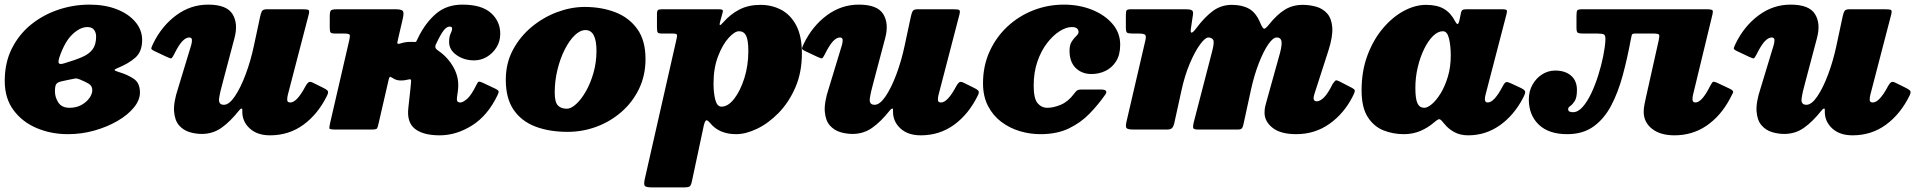

<svg xmlns="http://www.w3.org/2000/svg" viewBox="-32 -560 8308 830"><path d="M-11.5 -210Q-11.5 -289 19.2 -350.2Q50 -411.5 102.2 -453.8Q154.5 -496 220 -518Q285.5 -540 355 -540Q421.5 -540 472.8 -520Q524 -500 553.2 -465.2Q582.5 -430.5 582.5 -387Q582.5 -337.5 553.8 -311.5Q525 -285.5 474.5 -265Q462 -260 463.5 -256.8Q465 -253.5 483.5 -248Q519 -237.5 546 -219.5Q573 -201.5 573 -160Q573 -127.5 547 -95.5Q521 -63.5 476.5 -37.5Q432 -11.5 376.5 4.2Q321 20 261.5 20Q189 20 126.8 -6.2Q64.5 -32.5 26.5 -83.8Q-11.5 -135 -11.5 -210ZM243 -285.5Q291 -299.5 322.2 -313Q353.5 -326.5 368.5 -347Q383.5 -367.5 383.5 -402Q383.5 -418.5 374.8 -430.8Q366 -443 345.5 -443Q314.5 -443 281.5 -412Q248.5 -381 225.5 -314.5Q219 -295 221.8 -287.8Q224.5 -280.5 243 -285.5ZM284.5 -219Q272 -216.5 258.5 -213.8Q245 -211 234.5 -208.5Q217.5 -205 211.5 -197Q205.5 -189 205.5 -165Q205.5 -139.5 220.2 -116.8Q235 -94 269 -94Q297.5 -94 319.8 -106.2Q342 -118.5 354.5 -136.2Q367 -154 367 -170Q367 -189 351.2 -198.2Q335.5 -207.5 312 -217Q304.5 -220 299.8 -220.8Q295 -221.5 284.5 -219Z M630 -371.5Q667 -447.5 729.5 -493.8Q792 -540 867.5 -540Q948 -540 973.2 -499Q998.5 -458 981.5 -395L932.5 -210Q919 -162 915.2 -134.5Q911.5 -107 936 -107Q958.5 -107 983.2 -143.5Q1008 -180 1030 -238.8Q1052 -297.5 1066 -364L1092.5 -488Q1095.5 -502.5 1100 -511.2Q1104.5 -520 1122 -520H1273Q1295 -520 1301 -517.2Q1307 -514.5 1302.5 -497L1212.5 -151Q1209.5 -140 1209.5 -128.5Q1209.5 -117 1223 -117Q1251.5 -117 1288.5 -187Q1294 -197.5 1300.5 -203.2Q1307 -209 1319.5 -203L1363 -181.5Q1377.5 -175 1383.5 -168.8Q1389.5 -162.5 1382.5 -148Q1343 -67 1280 -21Q1217 25 1135.5 25Q1080.5 25 1048.2 -4.2Q1016 -33.5 1015.5 -75V-85Q1015.5 -91.5 1011.5 -90.8Q1007.5 -90 1001 -82Q963.5 -34.5 925.8 -7.8Q888 19 840.5 19Q813.5 19 787 11Q760.5 3 742 -18.2Q723.5 -39.5 720.5 -78.2Q717.5 -117 738 -179L794.5 -365Q798 -376.5 797.8 -387.2Q797.5 -398 785.5 -398Q772 -398 756.2 -381.8Q740.5 -365.5 720 -324Q712.5 -309.5 708.8 -308Q705 -306.5 689 -314L635 -339.5Q620.5 -346.5 622 -352Q623.5 -357.5 630 -371.5Z M2118.5 -148Q2076.5 -60.5 2008.8 -17.8Q1941 25 1868.5 25Q1797 25 1761.2 -3.5Q1725.5 -32 1733.5 -96L1740.5 -160Q1742 -171.5 1743 -183.5Q1744 -195.5 1745 -207Q1746 -215.5 1742.5 -216.8Q1739 -218 1729.5 -215.5Q1717 -212 1700.5 -212Q1680.5 -212 1665 -223Q1655.5 -229.5 1653 -227.2Q1650.5 -225 1648.5 -217L1604.5 -26Q1601 -10 1598 -5Q1595 0 1574.5 0H1417.5Q1392.5 0 1391.8 -5.2Q1391 -10.5 1395.5 -30L1478 -387Q1482 -404.5 1479.5 -409.8Q1477 -415 1453.5 -415H1417.5Q1401.5 -415 1397.5 -419.2Q1393.5 -423.5 1393.5 -439V-489Q1393.5 -511 1399.2 -515.5Q1405 -520 1426.5 -520H1677.5Q1701.5 -520 1708.5 -513.5Q1715.5 -507 1709.5 -481L1688.5 -390Q1686.5 -382.5 1685.5 -375Q1684.5 -367.5 1700.5 -372.5Q1719.5 -379 1744.5 -379Q1748 -379 1751.2 -379Q1754.5 -379 1758 -378.5Q1765.5 -378 1767 -380Q1768.5 -382 1771 -387.5Q1774 -393.5 1775.5 -397Q1807 -461.5 1853 -500.8Q1899 -540 1966.5 -540Q2050 -540 2090.2 -504Q2130.5 -468 2130.5 -414Q2130.5 -382 2114.8 -356Q2099 -330 2073.2 -314.5Q2047.5 -299 2017.5 -299Q1974 -299 1941.8 -321.8Q1909.5 -344.5 1909.5 -378Q1909.5 -402 1916 -415Q1922.5 -428 1922.5 -436Q1922.5 -442 1919 -443.5Q1915.5 -445 1911.5 -445Q1899.5 -445 1887 -429.8Q1874.5 -414.5 1855.5 -375Q1855 -373 1853.8 -371.2Q1852.5 -369.5 1851.5 -367Q1849 -361 1850.2 -354.8Q1851.5 -348.5 1862.5 -341Q1905 -312 1929.8 -266.5Q1954.5 -221 1947.5 -168L1943.5 -139Q1942 -128.5 1944.8 -122.8Q1947.5 -117 1958.5 -117Q1969 -117 1987.2 -132.5Q2005.5 -148 2029 -196Q2033.5 -205.5 2037.8 -206.8Q2042 -208 2054.5 -202.5L2111.5 -175.5Q2121.5 -170.5 2123.2 -165.8Q2125 -161 2118.5 -148Z M2154.5 -215Q2154.5 -286.5 2185.2 -344.2Q2216 -402 2266.5 -443.8Q2317 -485.5 2377 -507.8Q2437 -530 2495.5 -530Q2568.5 -530 2628 -507Q2687.5 -484 2723 -434.5Q2758.5 -385 2758.5 -305Q2758.5 -234 2730.5 -176Q2702.5 -118 2654.5 -76.2Q2606.5 -34.5 2546.5 -12.2Q2486.5 10 2422 10Q2342.5 10 2282.2 -13Q2222 -36 2188.2 -85.5Q2154.5 -135 2154.5 -215ZM2366 -160Q2366 -119.5 2379.2 -104.8Q2392.5 -90 2418.5 -90Q2436.5 -90 2458.5 -110Q2480.5 -130 2500.5 -164.8Q2520.5 -199.5 2533.5 -244.8Q2546.5 -290 2546.5 -340Q2546.5 -430 2499 -430Q2475.5 -430 2452 -407Q2428.5 -384 2409 -345.2Q2389.5 -306.5 2377.8 -258.5Q2366 -210.5 2366 -160Z M2831 -520H3074Q3085.5 -520 3090.2 -517.8Q3095 -515.5 3091.5 -504L3082 -470Q3077.5 -454.5 3079.8 -451.8Q3082 -449 3096.5 -465.5Q3126 -499 3164.8 -519Q3203.5 -539 3256 -539Q3304 -539 3344.8 -517.8Q3385.5 -496.5 3410 -450.2Q3434.5 -404 3434.5 -329Q3434.5 -246.5 3406.2 -181.8Q3378 -117 3334 -72Q3290 -27 3241 -3.5Q3192 20 3150.5 20Q3076.5 20 3037.5 -28.5Q3025 -43.5 3019.8 -39Q3014.5 -34.5 3011 -20L2959 224Q2955.5 240.5 2950 245.2Q2944.5 250 2925.5 250H2785Q2757.5 250 2754.2 241.5Q2751 233 2755.5 213L2893 -393Q2896 -406 2894 -410.5Q2892 -415 2875 -415H2831Q2814.5 -415 2811.2 -419.8Q2808 -424.5 2808 -441V-499Q2808 -513.5 2812.8 -516.8Q2817.5 -520 2831 -520ZM3052.5 -199Q3052.5 -158 3060.2 -128.5Q3068 -99 3087 -99Q3115.5 -99 3142 -133.2Q3168.5 -167.5 3185.8 -222.2Q3203 -277 3203 -339Q3203 -387 3193.2 -406Q3183.5 -425 3163 -425Q3144 -425 3118 -396.5Q3092 -368 3072.2 -317Q3052.5 -266 3052.5 -199Z M3443 -371.5Q3480 -447.5 3542.5 -493.8Q3605 -540 3680.5 -540Q3761 -540 3786.2 -499Q3811.5 -458 3794.5 -395L3745.5 -210Q3732 -162 3728.2 -134.5Q3724.5 -107 3749 -107Q3771.5 -107 3796.2 -143.5Q3821 -180 3843 -238.8Q3865 -297.5 3879 -364L3905.5 -488Q3908.5 -502.5 3913 -511.2Q3917.5 -520 3935 -520H4086Q4108 -520 4114 -517.2Q4120 -514.5 4115.5 -497L4025.5 -151Q4022.5 -140 4022.5 -128.5Q4022.5 -117 4036 -117Q4064.5 -117 4101.5 -187Q4107 -197.5 4113.5 -203.2Q4120 -209 4132.5 -203L4176 -181.5Q4190.5 -175 4196.5 -168.8Q4202.5 -162.5 4195.5 -148Q4156 -67 4093 -21Q4030 25 3948.5 25Q3893.5 25 3861.2 -4.2Q3829 -33.5 3828.5 -75V-85Q3828.5 -91.5 3824.5 -90.8Q3820.5 -90 3814 -82Q3776.5 -34.5 3738.8 -7.8Q3701 19 3653.5 19Q3626.5 19 3600 11Q3573.5 3 3555 -18.2Q3536.5 -39.5 3533.5 -78.2Q3530.5 -117 3551 -179L3607.5 -365Q3611 -376.5 3610.8 -387.2Q3610.5 -398 3598.5 -398Q3585 -398 3569.2 -381.8Q3553.5 -365.5 3533 -324Q3525.5 -309.5 3521.8 -308Q3518 -306.5 3502 -314L3448 -339.5Q3433.5 -346.5 3435 -352Q3436.5 -357.5 3443 -371.5Z M4810.5 -367Q4810.5 -323 4792.8 -295Q4775 -267 4746.8 -253.5Q4718.5 -240 4686.5 -240Q4644.5 -240 4617.8 -266.5Q4591 -293 4591.5 -343Q4592 -367 4601.5 -381.2Q4611 -395.5 4620.8 -404.5Q4630.5 -413.5 4630.5 -422Q4630.5 -431 4623.8 -437Q4617 -443 4601 -443Q4577 -443 4548.8 -425.2Q4520.5 -407.5 4494.8 -374.2Q4469 -341 4452.8 -294.5Q4436.5 -248 4436.5 -190Q4436.5 -134.5 4453.2 -114.2Q4470 -94 4496 -94Q4522 -94 4553.8 -107.2Q4585.5 -120.5 4611 -154.5Q4617 -163 4622.8 -168Q4628.5 -173 4644 -173H4727Q4761 -173 4746 -151Q4716 -108 4678 -68.8Q4640 -29.5 4588.5 -4.8Q4537 20 4465.5 20Q4420 20 4376 6.8Q4332 -6.5 4296.2 -33.5Q4260.5 -60.5 4239 -102Q4217.5 -143.5 4217.5 -200Q4217.5 -275 4245.8 -337.2Q4274 -399.5 4322.8 -445Q4371.5 -490.5 4434.5 -515.2Q4497.5 -540 4567 -540Q4633 -540 4688.2 -518Q4743.5 -496 4777 -457Q4810.5 -418 4810.5 -367Z M4858 -520H5094.5Q5111.5 -520 5119.5 -516Q5127.5 -512 5125 -496L5116.5 -439Q5113 -417.5 5119.8 -419Q5126.5 -420.5 5139 -437.5Q5176 -487 5211.8 -513Q5247.5 -539 5293 -539Q5337.5 -539 5367.5 -522.2Q5397.5 -505.5 5416 -461Q5426.5 -436.5 5432.5 -435.8Q5438.5 -435 5452.5 -452.5Q5488 -497 5522 -518Q5556 -539 5599.5 -539Q5629 -539 5657.2 -531.2Q5685.5 -523.5 5704.8 -502.2Q5724 -481 5727.2 -442.2Q5730.5 -403.5 5710.5 -341L5650.5 -155Q5646.5 -142 5646.5 -136Q5646.5 -122 5660 -122Q5674.5 -122 5691.5 -138.8Q5708.5 -155.5 5729.5 -198Q5739.5 -212 5743.5 -212.8Q5747.5 -213.5 5761.5 -206.5L5801 -186Q5822.5 -176 5824.5 -170Q5826.5 -164 5815 -142Q5777.5 -68.5 5714.5 -24.2Q5651.5 20 5571.5 20Q5504 20 5469.2 -7.5Q5434.5 -35 5434.5 -73Q5434.5 -87.5 5437.5 -100.8Q5440.5 -114 5444 -125L5495.5 -310Q5510 -358 5508.2 -378Q5506.5 -398 5487 -398Q5471 -398 5450.2 -367.8Q5429.5 -337.5 5409.5 -286Q5389.5 -234.5 5375.5 -170.5L5343 -21Q5341 -10.5 5336.5 -5.2Q5332 0 5319 0H5148Q5129.5 0 5126.8 -5.5Q5124 -11 5127.5 -27.5L5208 -338Q5219 -379.5 5211.8 -388.8Q5204.5 -398 5191.5 -398Q5178 -398 5155.8 -367.8Q5133.5 -337.5 5111.5 -285.8Q5089.5 -234 5075.5 -169.5L5044 -26Q5041 -13.5 5035 -6.8Q5029 0 5013 0H4868Q4842 0 4837.5 -6.8Q4833 -13.5 4837.5 -33L4919.5 -386Q4923.5 -403.5 4918.5 -409.2Q4913.5 -415 4890 -415H4865Q4845.5 -415 4840.2 -418.8Q4835 -422.5 4835 -442V-494Q4835 -510.5 4838.2 -515.2Q4841.5 -520 4858 -520Z M6552 -136.5Q6512.5 -61 6451.2 -18Q6390 25 6315 25Q6280 25 6254.2 10.8Q6228.5 -3.5 6212 -24.5Q6204.5 -34 6199 -39.5Q6191.5 -46.5 6185.8 -44Q6180 -41.5 6167 -30.5Q6141 -8 6108.5 6Q6076 20 6036 20Q5991 20 5949.2 3.8Q5907.5 -12.5 5880.8 -53.8Q5854 -95 5854 -170Q5854 -252.5 5879.2 -320.2Q5904.5 -388 5945.8 -437Q5987 -486 6036 -512.5Q6085 -539 6133 -539Q6180.5 -539 6210.2 -521.5Q6240 -504 6258 -468.5Q6263.5 -457.5 6268.5 -456.2Q6273.5 -455 6278 -477L6283.5 -504Q6285.5 -513 6289.8 -516.5Q6294 -520 6308 -520H6461Q6479 -520 6481.5 -515.5Q6484 -511 6480 -497L6390 -151Q6387 -139 6387 -131Q6387 -117 6399.5 -117Q6427 -117 6463.5 -186Q6472.5 -203.5 6479 -205Q6485.5 -206.5 6500 -199.5L6541 -180.5Q6559 -172 6561 -164.5Q6563 -157 6552 -136.5ZM6239.5 -320Q6239.5 -361.5 6232 -393.2Q6224.5 -425 6205.5 -425Q6184 -425 6163 -404.5Q6142 -384 6124.8 -349Q6107.5 -314 6097 -270.2Q6086.5 -226.5 6086.5 -180Q6086.5 -132 6095.8 -113Q6105 -94 6125 -94Q6139 -94 6158.2 -110.2Q6177.5 -126.5 6196 -156.8Q6214.5 -187 6227 -228.5Q6239.5 -270 6239.5 -320Z M6577 -130Q6577 -166 6593 -194.2Q6609 -222.5 6635 -238.8Q6661 -255 6691 -255Q6734 -255 6759.5 -233Q6785 -211 6785 -171Q6785 -138.5 6775.5 -123.5Q6766 -108.5 6756.5 -102Q6747 -95.5 6747 -89Q6747 -80 6753.2 -77.5Q6759.5 -75 6768 -75Q6789.5 -75 6809.5 -97.5Q6829.5 -120 6846.8 -156.5Q6864 -193 6877.2 -235Q6890.5 -277 6898.5 -317Q6906.5 -357 6908 -386Q6909 -407 6901.8 -411Q6894.5 -415 6873.5 -415H6812Q6795.5 -415 6789.2 -418.2Q6783 -421.5 6783 -439V-491Q6783 -509.5 6786.2 -514.8Q6789.5 -520 6808 -520H7343Q7368 -520 7371.2 -515.2Q7374.5 -510.5 7369 -490L7287 -151Q7284.5 -141 7284.5 -131Q7284.5 -117 7297 -117Q7324.5 -117 7358.5 -184Q7367.5 -201 7371.5 -205.2Q7375.5 -209.5 7394.5 -200.5L7446.5 -176Q7464 -168 7459.2 -158.2Q7454.5 -148.5 7446.5 -133.5Q7407 -59 7345.8 -17Q7284.5 25 7206.5 25Q7145 25 7109.2 -3.5Q7073.5 -32 7073.5 -77Q7073.5 -91.5 7077.2 -110Q7081 -128.5 7083.5 -140L7138.5 -386Q7142.5 -404.5 7140 -409.8Q7137.5 -415 7115 -415H7037Q7024 -415 7022.2 -409.2Q7020.5 -403.5 7018 -390.5Q7003 -308.5 6983 -234.5Q6963 -160.5 6932.8 -103.2Q6902.5 -46 6856.5 -13Q6810.5 20 6743 20Q6663 20 6620 -21.2Q6577 -62.5 6577 -130Z M7471 -371.5Q7508 -447.5 7570.5 -493.8Q7633 -540 7708.5 -540Q7789 -540 7814.2 -499Q7839.5 -458 7822.5 -395L7773.5 -210Q7760 -162 7756.2 -134.5Q7752.5 -107 7777 -107Q7799.5 -107 7824.2 -143.5Q7849 -180 7871 -238.8Q7893 -297.5 7907 -364L7933.5 -488Q7936.5 -502.5 7941 -511.2Q7945.5 -520 7963 -520H8114Q8136 -520 8142 -517.2Q8148 -514.5 8143.5 -497L8053.5 -151Q8050.5 -140 8050.5 -128.5Q8050.5 -117 8064 -117Q8092.5 -117 8129.5 -187Q8135 -197.5 8141.5 -203.2Q8148 -209 8160.5 -203L8204 -181.5Q8218.5 -175 8224.5 -168.8Q8230.5 -162.5 8223.5 -148Q8184 -67 8121 -21Q8058 25 7976.5 25Q7921.5 25 7889.2 -4.2Q7857 -33.5 7856.5 -75V-85Q7856.5 -91.5 7852.5 -90.8Q7848.5 -90 7842 -82Q7804.5 -34.5 7766.8 -7.8Q7729 19 7681.5 19Q7654.5 19 7628 11Q7601.5 3 7583 -18.2Q7564.5 -39.5 7561.5 -78.2Q7558.5 -117 7579 -179L7635.5 -365Q7639 -376.5 7638.8 -387.2Q7638.5 -398 7626.5 -398Q7613 -398 7597.2 -381.8Q7581.5 -365.5 7561 -324Q7553.5 -309.5 7549.8 -308Q7546 -306.5 7530 -314L7476 -339.5Q7461.5 -346.5 7463 -352Q7464.5 -357.5 7471 -371.5Z"/></svg>

Font: Besley* Fatface
Style: Italic
Weight: 900
Italic angle: -13°
Designer: Owen Earl
Foundry: indestructible type*
Version: Version 3.000; ttfautohint (v1.8.3)